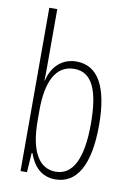

<svg xmlns="http://www.w3.org/2000/svg" viewBox="-87 -815 605 880"><g transform="rotate(10 216.0 -375.0)"><path d="M107 -494V-760H70V0H100L106 -91H109C131 -30 169 10 233 10C333 10 388 -84 388 -269C388 -446 337 -539 236 -539C170 -539 123 -495 108 -428H106C107 -447 107 -472 107 -494ZM232 -504C315 -504 350 -424 350 -269C350 -102 306 -25 229 -25C155 -25 107 -91 107 -243V-290C107 -419 144 -504 232 -504Z"/></g></svg>

Font: Noto Sans Hebrew ExtraCondensed ExtraLight
Style: Regular
Weight: 200
Width: 2
Designer: Monotype Design Team
Foundry: Monotype Imaging Inc.
Version: Version 2.004